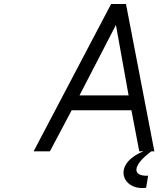

<svg xmlns="http://www.w3.org/2000/svg" viewBox="-20 -752 798 954"><path d="M375 -278 556 -628 619 -278ZM147 0H228L336 -204H633L672 0H693C533 64 588 197 706 181L716 121C633 125 639 68 732 0H747L606 -732H532Z"/></svg>

Font: Exo
Style: Regular Italic
Weight: 400
Designer: Natanael Gama
Version: Version 1.00